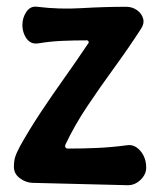

<svg xmlns="http://www.w3.org/2000/svg" viewBox="-20 -533 472 566"><path d="M173 -107Q171 -102 173 -98.5Q175 -95 181 -95Q227 -95 269 -97Q311 -99 356 -105Q370 -107 382.5 -98.5Q395 -90 403 -74.5Q411 -59 411 -39Q411 -19 394.5 -3Q378 13 357 13L75 6Q55 5 38 -8Q21 -21 21 -41Q21 -58 24.5 -69.5Q28 -81 39 -102Q67 -152 100.5 -202.5Q134 -253 170 -303.5Q206 -354 238 -402Q243 -407 241 -411Q239 -415 232 -414Q198 -414 162.5 -412.5Q127 -411 92 -405Q77 -403 67 -410.5Q57 -418 51.5 -431.5Q46 -445 46 -459Q46 -481 58 -498.5Q70 -516 90 -513Q155 -505 221 -509Q287 -513 352 -513Q370 -513 384 -503Q398 -493 402 -478Q406 -463 395 -447Q358 -390 316.5 -333Q275 -276 237.5 -220Q200 -164 173 -107Z"/></svg>

Font: Winky Sans Medium
Style: Regular
Weight: 500
Designer: Simon Atzbach
Foundry: typofactur
Version: Version 1.205